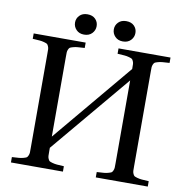

<svg xmlns="http://www.w3.org/2000/svg" viewBox="-90 -928 984 1014"><g transform="rotate(10 402.0 -420.5)"><path d="M240.2 -787.1Q240.2 -809.1 255.9 -825Q271.5 -840.8 297.9 -840.8Q325.2 -840.8 340.6 -825.2Q356 -809.6 356 -787.1Q356 -764.6 340.3 -748.3Q324.7 -731.9 297.9 -731.9Q271.5 -731.9 255.9 -748.3Q240.2 -764.6 240.2 -787.1ZM448.2 -787.1Q448.2 -809.1 463.9 -825Q479.5 -840.8 505.9 -840.8Q533.2 -840.8 548.6 -825.2Q564 -809.6 564 -787.1Q564 -764.6 548.3 -748.3Q532.7 -731.9 505.9 -731.9Q479.5 -731.9 463.9 -748.3Q448.2 -764.6 448.2 -787.1ZM35.2 0V-28.8Q60.5 -30.3 72.8 -31.2Q85 -32.2 97.2 -35.6Q109.4 -39.1 113.3 -41.7Q117.2 -44.4 120.8 -52.7Q124.5 -61 124.8 -68.6Q125 -76.2 125 -92.8V-599.1Q125 -615.7 124.8 -623.3Q124.5 -630.9 120.8 -639.2Q117.2 -647.5 113.3 -650.1Q109.4 -652.8 97.2 -656.2Q85 -659.7 72.8 -660.6Q60.5 -661.6 35.2 -663.1V-691.9H314V-663.1Q288.6 -661.6 276.4 -660.6Q264.2 -659.7 252 -656.2Q239.7 -652.8 235.8 -650.1Q231.9 -647.5 228.3 -639.2Q224.6 -630.9 224.4 -623.3Q224.1 -615.7 224.1 -599.1V-171.9L580.1 -597.2V-599.1Q580.1 -615.7 579.8 -623.3Q579.6 -630.9 575.9 -639.2Q572.3 -647.5 568.4 -650.1Q564.5 -652.8 552.2 -656.2Q540 -659.7 527.8 -660.6Q515.6 -661.6 490.2 -663.1V-691.9H769V-663.1Q743.7 -661.6 731.4 -660.6Q719.2 -659.7 707 -656.2Q694.8 -652.8 690.9 -650.1Q687 -647.5 683.3 -639.2Q679.7 -630.9 679.4 -623.3Q679.2 -615.7 679.2 -599.1V-92.8Q679.2 -76.2 679.4 -68.6Q679.7 -61 683.3 -52.7Q687 -44.4 690.9 -41.7Q694.8 -39.1 707 -35.6Q719.2 -32.2 731.4 -31.2Q743.7 -30.3 769 -28.8V0H490.2V-28.8Q515.6 -30.3 527.8 -31.2Q540 -32.2 552.2 -35.6Q564.5 -39.1 568.4 -41.7Q572.3 -44.4 575.9 -52.7Q579.6 -61 579.8 -68.6Q580.1 -76.2 580.1 -92.8V-536.1L224.1 -111.8V-92.8Q224.1 -76.2 224.4 -68.6Q224.6 -61 228.3 -52.7Q231.9 -44.4 235.8 -41.7Q239.7 -39.1 252 -35.6Q264.2 -32.2 276.4 -31.2Q288.6 -30.3 314 -28.8V0Z"/></g></svg>

Font: Heuristica
Style: Regular
Weight: 400
Version: Version 1.0.2